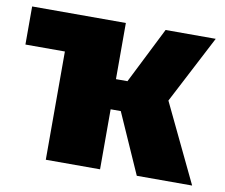

<svg xmlns="http://www.w3.org/2000/svg" viewBox="-64 -612 807 690"><g transform="rotate(10 339.0 -267.0)"><path d="M541 -286 678 0H476L379 -219H342V0H144V-395H0V-534H342V-329H384L487 -534H670Z"/></g></svg>

Font: Fira Sans Black
Style: Regular
Weight: 900
Designer: Carrois Corporate & Edenspiekermann AG
Foundry: Carrois Corporate GbR & Edenspiekermann AG
Version: Version 4.203